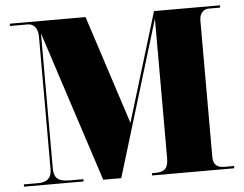

<svg xmlns="http://www.w3.org/2000/svg" viewBox="-51 -776 1064 838"><g transform="rotate(-5 481.0 -357.0)"><path d="M21 0H282V-10H228C180 -10 153 -17 153 -70V-660L368 0H447L654 -681V-71C654 -26 639 -10 597 -10H582V0H942V-10H899C866 -10 851 -27 851 -57V-656C851 -687 871 -704 889 -704H942V-714H653L508 -237L353 -714H21V-704H100C121 -704 143 -687 143 -649V-65C143 -26 121 -10 84 -10H21Z"/></g></svg>

Font: Noto Serif Display Black
Style: Regular
Weight: 900
Designer: Monotype Design Team
Foundry: Monotype Imaging Inc.
Version: Version 2.009